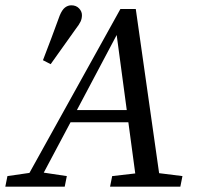

<svg xmlns="http://www.w3.org/2000/svg" viewBox="-49 -704 745 724"><path d="M241 -289H429L391 -572ZM-29 0 -21 -40 62 -52 405 -670H463L551 -51L639 -40L631 0H366L374 -40L461 -50L435 -243H217L116 -53L203 -40L195 0ZM113 -477Q129 -519 145 -561Q161 -603 176 -645Q185 -667 196 -675.5Q207 -684 220 -684Q238 -684 249 -672.5Q260 -661 260 -647Q260 -634 255 -623Q250 -612 236 -594Q213 -561 189 -528Q165 -495 142 -462Z"/></svg>

Font: Source Serif Pro
Style: Italic
Weight: 400
Italic angle: -12°
Designer: Frank Grießhammer
Foundry: Adobe Systems Incorporated
Version: Version 3.001;hotconv 1.0.111;makeotfexe 2.5.65597